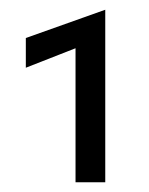

<svg xmlns="http://www.w3.org/2000/svg" viewBox="-20 -724 305 394"><path d="M33 -585V-646L196 -704V-350H135V-625Z"/></svg>

Font: Tilda Sans
Style: Regular
Weight: 400
Designer: ParaType Ltd
Foundry: ParaType Ltd
Version: Version 1.002W